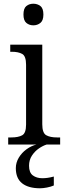

<svg xmlns="http://www.w3.org/2000/svg" viewBox="-20 -776 355 1031"><path d="M159 -640Q137 -640 121.5 -653Q106 -666 106 -698Q106 -731 121.5 -743.5Q137 -756 159 -756Q181 -756 197 -743.5Q213 -731 213 -698Q213 -666 197 -653Q181 -640 159 -640ZM24 0V-38H41Q78 -38 99 -49.5Q120 -61 120 -107V-428Q120 -475 99 -486.5Q78 -498 44 -498H35V-536H207V-109Q207 -62 228 -50Q249 -38 286 -38H303V0ZM195 235Q133 235 99 208.5Q65 182 65 127Q65 97 81 70.5Q97 44 122.5 25.5Q148 7 176 0H231Q211 6 189 21Q167 36 151.5 59.5Q136 83 136 114Q136 151 156.5 166Q177 181 207 181Q221 181 235.5 179Q250 177 269 172V220Q253 227 232 231Q211 235 195 235Z"/></svg>

Font: Noto Serif Hentaigana
Style: Regular
Weight: 400
Designer: Kazuhiro Yamada
Foundry: nipponia
Version: Version 1.000; ttfautohint (v1.8.4.7-5d5b)